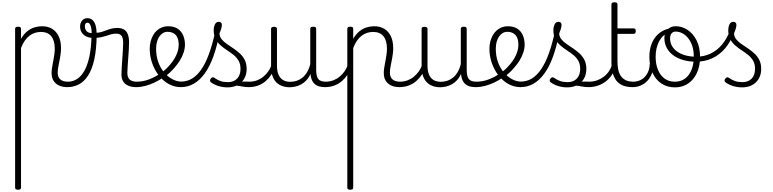

<svg xmlns="http://www.w3.org/2000/svg" viewBox="-20 -750 6803 1690"><path d="M138 920Q125 920 119 915.5Q113 911 113 901V-496Q113 -506 119.5 -510.5Q126 -515 139 -515Q153 -515 159 -510.5Q165 -506 165 -496V-408Q189 -450 219.5 -474.5Q250 -499 283.5 -509Q317 -519 350 -519Q401 -519 438.5 -496.5Q476 -474 496.5 -431Q517 -388 517 -325Q517 -301 514 -278Q511 -255 507 -233Q503 -211 498.5 -190Q494 -169 491 -148.5Q488 -128 488 -109Q488 -72 510.5 -51.5Q533 -31 578 -31Q587 -31 591.5 -23.5Q596 -16 595.5 -7Q595 2 589 9.5Q583 17 571 17Q508 17 471 -16Q434 -49 434 -107Q434 -126 437 -146.5Q440 -167 444 -188.5Q448 -210 452 -232Q456 -254 459 -276.5Q462 -299 462 -322Q462 -393 431 -431Q400 -469 341 -469Q315 -469 289.5 -461.5Q264 -454 241 -437Q218 -420 199 -393Q180 -366 165 -327V901Q165 911 158.5 915.5Q152 920 138 920Z M573 17Q560 17 554.5 9.5Q549 2 550.5 -7Q552 -16 559.5 -23.5Q567 -31 579 -31Q620 -31 656.5 -53.5Q693 -76 721.5 -125Q750 -174 767 -253.5Q784 -333 786 -447Q786 -453 793 -456Q800 -459 808.5 -458Q817 -457 824 -452.5Q831 -448 831 -438Q829 -312 809.5 -225Q790 -138 755 -84.5Q720 -31 673.5 -7Q627 17 573 17Z M1176 17Q1151 17 1128 11Q1105 5 1087 -8.5Q1069 -22 1059 -43.5Q1049 -65 1049 -95Q1049 -123 1051.5 -158Q1054 -193 1056.5 -231.5Q1059 -270 1061.5 -306.5Q1064 -343 1064 -374Q1064 -419 1048.5 -436.5Q1033 -454 1002 -454Q979 -454 958 -448Q937 -442 914.5 -434.5Q892 -427 865 -421.5Q838 -416 802 -416Q767 -416 740.5 -428.5Q714 -441 699.5 -463.5Q685 -486 685 -517Q685 -547 702 -568.5Q719 -590 750 -590Q780 -590 798 -570Q816 -550 823 -520.5Q830 -491 830 -462Q852 -462 873.5 -468.5Q895 -475 916.5 -483.5Q938 -492 961.5 -498Q985 -504 1011 -504Q1047 -504 1070 -491Q1093 -478 1104.5 -449.5Q1116 -421 1116 -376Q1116 -345 1113.5 -308.5Q1111 -272 1108.5 -235Q1106 -198 1103.5 -165Q1101 -132 1101 -108Q1101 -68 1122 -49.5Q1143 -31 1182 -31Q1193 -31 1198 -23.5Q1203 -16 1202.5 -7Q1202 2 1195.5 9.5Q1189 17 1176 17ZM787 -459Q787 -479 783.5 -500Q780 -521 772 -535.5Q764 -550 751 -550Q738 -550 732.5 -541.5Q727 -533 727 -518Q727 -494 742 -476.5Q757 -459 787 -459Z M1178 17Q1165 17 1159.5 9.5Q1154 2 1155.5 -7Q1157 -16 1164.5 -23.5Q1172 -31 1184 -31Q1240 -31 1294 -52Q1348 -73 1392 -105Q1400 -110 1406.5 -107Q1413 -104 1417.5 -96.5Q1422 -89 1422 -80.5Q1422 -72 1415 -67Q1381 -43 1341 -24Q1301 -5 1259.5 6Q1218 17 1178 17Z M1395 -106Q1418 -122 1438.5 -140.5Q1459 -159 1476 -180Q1500 -207 1517 -236.5Q1534 -266 1543.5 -295.5Q1553 -325 1553 -355Q1553 -414 1527 -442Q1501 -470 1455 -470Q1445 -470 1439.5 -477.5Q1434 -485 1435 -494.5Q1436 -504 1442 -511.5Q1448 -519 1459 -519Q1512 -519 1545 -496.5Q1578 -474 1593 -437Q1608 -400 1608 -358Q1608 -324 1596.5 -288.5Q1585 -253 1564 -218.5Q1543 -184 1514 -152Q1495 -129 1471.5 -108Q1448 -87 1423 -69Z M1571 17Q1528 17 1487.5 0Q1447 -17 1413 -48Q1379 -79 1353.5 -121.5Q1328 -164 1313 -214.5Q1298 -265 1298 -321Q1298 -355 1306 -385.5Q1314 -416 1328 -440.5Q1342 -465 1362 -482.5Q1382 -500 1406.5 -509.5Q1431 -519 1459 -519Q1468 -519 1472.5 -511.5Q1477 -504 1476 -494.5Q1475 -485 1469.5 -477.5Q1464 -470 1455 -470Q1433 -470 1414.5 -459Q1396 -448 1382.5 -428.5Q1369 -409 1361.5 -381.5Q1354 -354 1354 -322Q1354 -256 1373.5 -202.5Q1393 -149 1426 -111Q1459 -73 1498 -52.5Q1537 -32 1575 -32Q1627 -32 1671.5 -59Q1716 -86 1753.5 -141Q1791 -196 1821 -279.5Q1851 -363 1875 -475Q1877 -484 1887 -485Q1897 -486 1906 -480Q1915 -474 1912 -459Q1890 -341 1857.5 -251.5Q1825 -162 1781.5 -102.5Q1738 -43 1685.5 -13Q1633 17 1571 17Z M2171 17Q2138 17 2111.5 11.5Q2085 6 2060 3.5Q2035 1 2006 12L2027 -11Q2064 -25 2089.5 -29Q2115 -33 2135.5 -32Q2156 -31 2177 -31Q2186 -31 2190 -23.5Q2194 -16 2192.5 -7Q2191 2 2185.5 9.5Q2180 17 2171 17ZM1982 19Q1940 19 1902 7Q1864 -5 1835 -27Q1829 -33 1828.5 -41.5Q1828 -50 1836 -59Q1843 -68 1850.5 -69.5Q1858 -71 1867 -65Q1895 -45 1922.5 -36Q1950 -27 1987 -27Q2038 -27 2067.5 -58.5Q2097 -90 2097 -144Q2097 -186 2080 -215.5Q2063 -245 2036 -266.5Q2009 -288 1979 -307.5Q1949 -327 1922 -350.5Q1895 -374 1878 -406Q1861 -438 1861 -485Q1861 -511 1871.5 -534.5Q1882 -558 1906 -558Q1919 -558 1926 -550.5Q1933 -543 1933 -530Q1933 -519 1927.5 -499.5Q1922 -480 1912 -456Q1913 -427 1931 -404.5Q1949 -382 1976 -363.5Q2003 -345 2033 -325Q2063 -305 2090 -280.5Q2117 -256 2134 -223Q2151 -190 2151 -144Q2151 -71 2105 -26Q2059 19 1982 19Z M2169 17Q2158 17 2152.5 9.5Q2147 2 2147.5 -7Q2148 -16 2155 -23.5Q2162 -31 2175 -31Q2212 -31 2243 -43Q2274 -55 2298 -75Q2322 -95 2340 -120Q2358 -145 2368 -172Q2372 -183 2381 -182.5Q2390 -182 2396 -174.5Q2402 -167 2399 -157Q2388 -124 2368 -93Q2348 -62 2319.5 -37Q2291 -12 2253 2.5Q2215 17 2169 17Z M2529 18Q2481 18 2444 -1.5Q2407 -21 2386.5 -61.5Q2366 -102 2366 -166V-496Q2366 -505 2372 -509.5Q2378 -514 2391 -514Q2405 -514 2411.5 -509.5Q2418 -505 2418 -496V-171Q2418 -127 2430.5 -95.5Q2443 -64 2469 -47Q2495 -30 2536 -30Q2565 -30 2592 -39Q2619 -48 2642 -66.5Q2665 -85 2683 -115Q2701 -145 2711 -186V-496Q2711 -506 2717.5 -510.5Q2724 -515 2738 -515Q2751 -515 2757 -510.5Q2763 -506 2763 -496V-137Q2763 -78 2781.5 -54.5Q2800 -31 2847 -31Q2857 -31 2861.5 -23.5Q2866 -16 2865.5 -7Q2865 2 2859 9.5Q2853 17 2841 17Q2811 17 2789 10.5Q2767 4 2751.5 -9Q2736 -22 2727 -41.5Q2718 -61 2714 -87L2713 -100Q2698 -66 2676.5 -43Q2655 -20 2630.5 -7Q2606 6 2580 12Q2554 18 2529 18Z M2840 17Q2829 17 2823.5 9.5Q2818 2 2818.5 -7Q2819 -16 2826 -23.5Q2833 -31 2846 -31Q2883 -31 2914 -43Q2945 -55 2969 -75Q2993 -95 3011 -120Q3029 -145 3039 -172Q3043 -183 3052 -182.5Q3061 -182 3067 -174.5Q3073 -167 3070 -157Q3059 -124 3039 -93Q3019 -62 2990.5 -37Q2962 -12 2924 2.5Q2886 17 2840 17Z M3062 920Q3049 920 3043 915.5Q3037 911 3037 901V-496Q3037 -506 3043.5 -510.5Q3050 -515 3063 -515Q3077 -515 3083 -510.5Q3089 -506 3089 -496V-408Q3113 -450 3143.5 -474.5Q3174 -499 3207.5 -509Q3241 -519 3274 -519Q3325 -519 3362.5 -496.5Q3400 -474 3420.5 -431Q3441 -388 3441 -325Q3441 -301 3438 -278Q3435 -255 3431 -233Q3427 -211 3422.5 -190Q3418 -169 3415 -148.5Q3412 -128 3412 -109Q3412 -72 3434.5 -51.5Q3457 -31 3502 -31Q3511 -31 3515.5 -23.5Q3520 -16 3519.5 -7Q3519 2 3513 9.5Q3507 17 3495 17Q3432 17 3395 -16Q3358 -49 3358 -107Q3358 -126 3361 -146.5Q3364 -167 3368 -188.5Q3372 -210 3376 -232Q3380 -254 3383 -276.5Q3386 -299 3386 -322Q3386 -393 3355 -431Q3324 -469 3265 -469Q3239 -469 3213.5 -461.5Q3188 -454 3165 -437Q3142 -420 3123 -393Q3104 -366 3089 -327V901Q3089 911 3082.5 915.5Q3076 920 3062 920Z M3494 17Q3483 17 3477.5 9.5Q3472 2 3472.5 -7Q3473 -16 3480 -23.5Q3487 -31 3500 -31Q3537 -31 3568 -43Q3599 -55 3623 -75Q3647 -95 3665 -120Q3683 -145 3693 -172Q3697 -183 3706 -182.5Q3715 -182 3721 -174.5Q3727 -167 3724 -157Q3713 -124 3693 -93Q3673 -62 3644.5 -37Q3616 -12 3578 2.5Q3540 17 3494 17Z M3854 18Q3806 18 3769 -1.5Q3732 -21 3711.5 -61.5Q3691 -102 3691 -166V-496Q3691 -505 3697 -509.5Q3703 -514 3716 -514Q3730 -514 3736.5 -509.5Q3743 -505 3743 -496V-171Q3743 -127 3755.5 -95.5Q3768 -64 3794 -47Q3820 -30 3861 -30Q3890 -30 3917 -39Q3944 -48 3967 -66.5Q3990 -85 4008 -115Q4026 -145 4036 -186V-496Q4036 -506 4042.5 -510.5Q4049 -515 4063 -515Q4076 -515 4082 -510.5Q4088 -506 4088 -496V-137Q4088 -78 4106.5 -54.5Q4125 -31 4172 -31Q4182 -31 4186.5 -23.5Q4191 -16 4190.5 -7Q4190 2 4184 9.5Q4178 17 4166 17Q4136 17 4114 10.5Q4092 4 4076.5 -9Q4061 -22 4052 -41.5Q4043 -61 4039 -87L4038 -100Q4023 -66 4001.5 -43Q3980 -20 3955.5 -7Q3931 6 3905 12Q3879 18 3854 18Z M4168 17Q4155 17 4149.5 9.5Q4144 2 4145.5 -7Q4147 -16 4154.5 -23.5Q4162 -31 4174 -31Q4230 -31 4284 -52Q4338 -73 4382 -105Q4390 -110 4396.5 -107Q4403 -104 4407.5 -96.5Q4412 -89 4412 -80.5Q4412 -72 4405 -67Q4371 -43 4331 -24Q4291 -5 4249.5 6Q4208 17 4168 17Z M4385 -106Q4408 -122 4428.5 -140.5Q4449 -159 4466 -180Q4490 -207 4507 -236.5Q4524 -266 4533.5 -295.5Q4543 -325 4543 -355Q4543 -414 4517 -442Q4491 -470 4445 -470Q4435 -470 4429.5 -477.5Q4424 -485 4425 -494.5Q4426 -504 4432 -511.5Q4438 -519 4449 -519Q4502 -519 4535 -496.5Q4568 -474 4583 -437Q4598 -400 4598 -358Q4598 -324 4586.5 -288.5Q4575 -253 4554 -218.5Q4533 -184 4504 -152Q4485 -129 4461.5 -108Q4438 -87 4413 -69Z M4561 17Q4518 17 4477.5 0Q4437 -17 4403 -48Q4369 -79 4343.5 -121.5Q4318 -164 4303 -214.5Q4288 -265 4288 -321Q4288 -355 4296 -385.5Q4304 -416 4318 -440.5Q4332 -465 4352 -482.5Q4372 -500 4396.5 -509.5Q4421 -519 4449 -519Q4458 -519 4462.5 -511.5Q4467 -504 4466 -494.5Q4465 -485 4459.5 -477.5Q4454 -470 4445 -470Q4423 -470 4404.5 -459Q4386 -448 4372.5 -428.5Q4359 -409 4351.5 -381.5Q4344 -354 4344 -322Q4344 -256 4363.5 -202.5Q4383 -149 4416 -111Q4449 -73 4488 -52.5Q4527 -32 4565 -32Q4617 -32 4661.5 -59Q4706 -86 4743.5 -141Q4781 -196 4811 -279.5Q4841 -363 4865 -475Q4867 -484 4877 -485Q4887 -486 4896 -480Q4905 -474 4902 -459Q4880 -341 4847.5 -251.5Q4815 -162 4771.5 -102.5Q4728 -43 4675.5 -13Q4623 17 4561 17Z M5161 17Q5128 17 5101.5 11.5Q5075 6 5050 3.5Q5025 1 4996 12L5017 -11Q5054 -25 5079.5 -29Q5105 -33 5125.5 -32Q5146 -31 5167 -31Q5176 -31 5180 -23.5Q5184 -16 5182.5 -7Q5181 2 5175.5 9.5Q5170 17 5161 17ZM4972 19Q4930 19 4892 7Q4854 -5 4825 -27Q4819 -33 4818.5 -41.5Q4818 -50 4826 -59Q4833 -68 4840.5 -69.5Q4848 -71 4857 -65Q4885 -45 4912.5 -36Q4940 -27 4977 -27Q5028 -27 5057.5 -58.5Q5087 -90 5087 -144Q5087 -186 5070 -215.5Q5053 -245 5026 -266.5Q4999 -288 4969 -307.5Q4939 -327 4912 -350.5Q4885 -374 4868 -406Q4851 -438 4851 -485Q4851 -511 4861.5 -534.5Q4872 -558 4896 -558Q4909 -558 4916 -550.5Q4923 -543 4923 -530Q4923 -519 4917.5 -499.5Q4912 -480 4902 -456Q4903 -427 4921 -404.5Q4939 -382 4966 -363.5Q4993 -345 5023 -325Q5053 -305 5080 -280.5Q5107 -256 5124 -223Q5141 -190 5141 -144Q5141 -71 5095 -26Q5049 19 4972 19Z M5159 17Q5148 17 5142.5 9.5Q5137 2 5137.5 -7Q5138 -16 5145 -23.5Q5152 -31 5165 -31Q5202 -31 5234.5 -42.5Q5267 -54 5293.5 -74Q5320 -94 5339 -121.5Q5358 -149 5368 -182Q5371 -193 5380.5 -192Q5390 -191 5396.5 -184Q5403 -177 5400 -167Q5388 -125 5366 -91.5Q5344 -58 5312.5 -33.5Q5281 -9 5242 4Q5203 17 5159 17Z M5548 17Q5497 17 5461.5 2Q5426 -13 5404.5 -41.5Q5383 -70 5372.5 -110Q5362 -150 5362 -201V-711Q5362 -721 5368.5 -725.5Q5375 -730 5388 -730Q5402 -730 5408.5 -725.5Q5415 -721 5415 -711V-500H5556Q5567 -500 5571.5 -494.5Q5576 -489 5576 -476Q5576 -464 5571.5 -458Q5567 -452 5556 -452H5415V-213Q5415 -175 5421 -142Q5427 -109 5442.5 -84.5Q5458 -60 5485 -45.5Q5512 -31 5555 -31Q5565 -31 5570 -23.5Q5575 -16 5574.5 -7Q5574 2 5567.5 9.5Q5561 17 5548 17Z M5547 17Q5536 17 5530.5 9.5Q5525 2 5525.5 -7Q5526 -16 5533 -23.5Q5540 -31 5553 -31Q5586 -31 5612.5 -43Q5639 -55 5658 -76Q5677 -97 5687.5 -125Q5698 -153 5699 -186Q5700 -198 5709 -201.5Q5718 -205 5726.5 -201.5Q5735 -198 5734 -186Q5733 -142 5718.5 -104.5Q5704 -67 5679.5 -40Q5655 -13 5621 2Q5587 17 5547 17Z M5920 19Q5852 19 5801 -15.5Q5750 -50 5723 -110.5Q5696 -171 5696 -250Q5696 -308 5712 -354.5Q5728 -401 5758.5 -435Q5789 -469 5832 -487Q5875 -505 5929 -505Q5937 -505 5939.5 -498Q5942 -491 5939.5 -483.5Q5937 -476 5928 -476Q5896 -476 5868.5 -465.5Q5841 -455 5819 -435Q5797 -415 5782 -387Q5767 -359 5759 -324.5Q5751 -290 5751 -250Q5751 -185 5771.5 -135.5Q5792 -86 5829.5 -58.5Q5867 -31 5920 -31Q5959 -31 5990 -46.5Q6021 -62 6042.5 -91.5Q6064 -121 6075.5 -161.5Q6087 -202 6087 -250Q6087 -321 6063.5 -371Q6040 -421 6003.5 -446.5Q5967 -472 5928 -472Q5916 -472 5909.5 -479Q5903 -486 5903 -495.5Q5903 -505 5909.5 -512Q5916 -519 5928 -519Q5983 -519 6032 -487Q6081 -455 6111.5 -394.5Q6142 -334 6142 -250Q6142 -202 6132 -161Q6122 -120 6103 -87Q6084 -54 6056.5 -30Q6029 -6 5995 6.5Q5961 19 5920 19Z M6105 -207Q6043 -207 5992 -222Q5941 -237 5904 -265Q5867 -293 5847.5 -331Q5828 -369 5828 -416Q5828 -439 5835 -458Q5842 -477 5855.5 -490.5Q5869 -504 5886.5 -511.5Q5904 -519 5927 -519Q5939 -519 5945.5 -512Q5952 -505 5952 -495.5Q5952 -486 5946 -479Q5940 -472 5927 -472Q5904 -472 5891 -456Q5878 -440 5878 -412Q5878 -375 5894.5 -346Q5911 -317 5941.5 -295.5Q5972 -274 6014 -262.5Q6056 -251 6108 -251Q6177 -251 6234 -278Q6291 -305 6334.5 -356.5Q6378 -408 6406 -483Q6411 -493 6420.5 -492Q6430 -491 6437.5 -483.5Q6445 -476 6441 -465Q6412 -383 6363 -325Q6314 -267 6249 -237Q6184 -207 6105 -207Z M6511 19Q6469 19 6431 7Q6393 -5 6364 -27Q6358 -33 6357.5 -41.5Q6357 -50 6365 -59Q6372 -68 6379.5 -69.5Q6387 -71 6396 -65Q6424 -45 6451.5 -36Q6479 -27 6516 -27Q6567 -27 6596.5 -58.5Q6626 -90 6626 -144Q6626 -186 6609 -215.5Q6592 -245 6565 -266.5Q6538 -288 6508 -307.5Q6478 -327 6451 -350.5Q6424 -374 6407 -406Q6390 -438 6390 -485Q6390 -511 6400.5 -534.5Q6411 -558 6435 -558Q6448 -558 6455 -550.5Q6462 -543 6462 -530Q6462 -519 6456.5 -499.5Q6451 -480 6441 -456Q6442 -427 6460 -404.5Q6478 -382 6505 -363.5Q6532 -345 6562 -325Q6592 -305 6619 -280.5Q6646 -256 6663 -223Q6680 -190 6680 -144Q6680 -71 6634 -26Q6588 19 6511 19Z"/></svg>

Font: Playwrite BE WAL ExtraLight
Style: Regular
Weight: 250
Version: Version 1.002